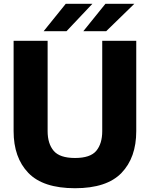

<svg xmlns="http://www.w3.org/2000/svg" viewBox="-20 -979 794 1016"><path d="M52 -285V-763H232V-285Q232 -219 264 -181Q296 -143 377 -143Q458 -143 489.5 -181Q521 -219 521 -285V-763H701V-285Q701 -145 623 -64Q545 17 377 17Q208 17 130 -64Q52 -145 52 -285ZM332 -814H211L328 -959H469ZM542 -814H421L538 -959H691Z"/></svg>

Font: Open Sauce One Black
Style: Regular
Weight: 900
Designer: Alfredo Marco Pradil
Foundry: Creative Sauce Fz LLC
Version: Version 1.477